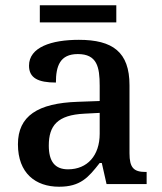

<svg xmlns="http://www.w3.org/2000/svg" viewBox="-20 -698 615 728"><path d="M131 -613H421V-678H131ZM204 10C285 10 315 -25 358 -80H366L384 0H536V-46H532C487 -46 471 -62 471 -117V-375C471 -501 407 -547 279 -547C175 -547 90 -519 90 -449C90 -402 125 -385 192 -385C192 -447 207 -493 275 -493C348 -493 358 -444 358 -373V-315L275 -312C123 -307 48 -258 48 -151C48 -41 115 10 204 10ZM238 -56C188 -56 165 -86 165 -146C165 -222 198 -262 300 -267L358 -270V-191C358 -108 311 -56 238 -56Z"/></svg>

Font: Noto Naskh Arabic UI Medium
Style: Regular
Weight: 500
Designer: Monotype Design Team, David Williams, Mohamad Dakak and Nizar Qandah
Foundry: Monotype Imaging Inc.
Version: Version 2.014